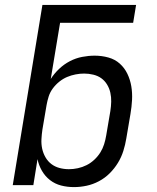

<svg xmlns="http://www.w3.org/2000/svg" viewBox="-20 -755 640 783"><path d="M282 8Q254 8 229 1.5Q204 -5 184 -20.5Q164 -36 151 -58.5Q138 -81 133 -106L116 0H32L153 -735H535L523 -662H225L187 -433Q201 -455 221 -474Q241 -493 265 -505.5Q289 -518 315 -523Q341 -528 366 -528Q395 -528 422 -520.5Q449 -513 468.5 -495.5Q488 -478 499.5 -454Q511 -430 515.5 -403Q520 -376 518.5 -347.5Q517 -319 512 -290L495 -190Q491 -165 483 -139.5Q475 -114 461 -91Q447 -68 427.5 -48.5Q408 -29 383.5 -16Q359 -3 333 2.5Q307 8 282 8ZM261 -65Q279 -65 297.5 -69Q316 -73 333 -81.5Q350 -90 364.5 -103.5Q379 -117 389 -133Q399 -149 404.5 -166.5Q410 -184 413 -202L430 -302Q433 -321 433.5 -340Q434 -359 430 -377Q426 -395 416.5 -410.5Q407 -426 393 -436Q379 -446 360.5 -450.5Q342 -455 323 -455Q306 -455 288 -451.5Q270 -448 253.5 -441Q237 -434 222 -422Q207 -410 195.5 -394.5Q184 -379 178.5 -361.5Q173 -344 170 -327L153 -227Q150 -207 149 -187Q148 -167 152 -148.5Q156 -130 165.5 -113.5Q175 -97 189.5 -86Q204 -75 222.5 -70Q241 -65 261 -65Z"/></svg>

Font: Iosevka Custom Oblique
Style: Regular
Weight: 400
Italic angle: -9°
Designer: Belleve Invis
Foundry: Belleve Invis
Version: Version 27.0.1